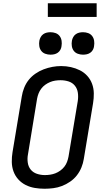

<svg xmlns="http://www.w3.org/2000/svg" viewBox="-20 -1152 640 1180"><path d="M254 8Q223 8 193.5 3Q164 -2 138 -15Q112 -28 92.5 -49.5Q73 -71 63 -98.5Q53 -126 52.5 -156.5Q52 -187 57 -217L114 -560Q118 -586 128.5 -612.5Q139 -639 156.5 -661Q174 -683 198 -699.5Q222 -716 248.5 -726Q275 -736 302 -741Q329 -746 356 -746Q387 -746 416 -739.5Q445 -733 471 -720Q497 -707 516.5 -685.5Q536 -664 546 -636.5Q556 -609 556.5 -578.5Q557 -548 552 -518L495 -175Q491 -149 480.5 -123Q470 -97 452.5 -74.5Q435 -52 411 -35.5Q387 -19 361 -9Q335 1 307.5 4.5Q280 8 254 8ZM256 -76Q272 -76 288.5 -78.5Q305 -81 320.5 -87Q336 -93 350.5 -103.5Q365 -114 375.5 -127.5Q386 -141 392 -157Q398 -173 401 -189L458 -531Q462 -557 458.5 -582Q455 -607 440 -625.5Q425 -644 401.5 -651.5Q378 -659 352 -659Q336 -659 319.5 -656.5Q303 -654 287.5 -647.5Q272 -641 258 -631Q244 -621 233.5 -607Q223 -593 217 -577.5Q211 -562 208 -546L152 -204Q147 -179 150.5 -153.5Q154 -128 168.5 -110Q183 -92 206.5 -84Q230 -76 256 -76ZM490 -816Q474 -816 458.5 -821.5Q443 -827 433.5 -839.5Q424 -852 421.5 -868.5Q419 -885 422 -902Q424 -913 430 -924Q436 -935 446 -942Q456 -949 467.5 -951.5Q479 -954 490 -954Q507 -954 522 -948.5Q537 -943 546.5 -930.5Q556 -918 558.5 -901.5Q561 -885 558 -868Q557 -857 551 -846Q545 -835 535 -828Q525 -821 513.5 -818.5Q502 -816 490 -816ZM290 -816Q274 -816 258.5 -821.5Q243 -827 233.5 -839.5Q224 -852 221.5 -868.5Q219 -885 222 -902Q224 -913 230 -924Q236 -935 246 -942Q256 -949 267.5 -951.5Q279 -954 290 -954Q307 -954 322 -948.5Q337 -943 346.5 -930.5Q356 -918 358.5 -901.5Q361 -885 358 -868Q357 -857 351 -846Q345 -835 335 -828Q325 -821 313.5 -818.5Q302 -816 290 -816ZM274 -1048V-1132H574V-1048Z"/></svg>

Font: Iosevka Curly Medium Extended
Style: Italic
Weight: 500
Width: 7
Italic angle: -9°
Monospace: yes
Designer: Belleve Invis
Foundry: Belleve Invis
Version: Version 11.1.0; ttfautohint (v1.8.3)